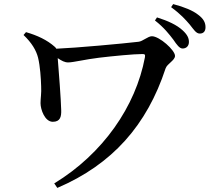

<svg xmlns="http://www.w3.org/2000/svg" viewBox="-20 -856 1040 938"><path d="M95 -685C135 -647 157 -610 166 -574C176 -533 180 -473 181 -435C183 -401 178 -376 178 -352C178 -321 199 -261 238 -261C275 -261 280 -287 279 -318C278 -367 267 -512 262 -572C281 -559 296 -551 313 -551C338 -551 397 -566 464 -574C531 -582 633 -592 676 -592C688 -592 690 -589 688 -576C643 -336 483 -105 245 40L260 62C529 -53 698 -245 789 -522C797 -545 835 -561 835 -583C835 -611 759 -679 722 -679C703 -679 677 -654 657 -652C581 -643 352 -622 255 -618C254 -621 251 -624 248 -627C210 -661 162 -683 107 -699ZM737 -756C782 -721 807 -688 827 -662C844 -637 857 -619 872 -619C891 -619 903 -632 903 -651C903 -670 895 -687 872 -708C844 -734 801 -754 747 -771ZM816 -821C865 -785 887 -759 907 -736C927 -711 938 -692 956 -692C974 -692 984 -703 984 -723C984 -745 975 -764 948 -784C923 -804 880 -822 826 -836Z"/></svg>

Font: Source Han Serif CN SemiBold
Style: Regular
Weight: 600
Designer: Ryoko NISHIZUKA 西塚涼子 (kana & ideographs); Frank Grießhammer (Latin, Greek & Cyrillic); Wenlong ZHANG 张文龙 (bopomofo); San
Foundry: Adobe Systems Incorporated
Version: Version 1.000;PS 1;hotconv 16.6.53;makeotf.lib2.5.65590